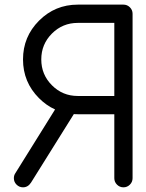

<svg xmlns="http://www.w3.org/2000/svg" viewBox="-20 -801 626 821"><path d="M468.8 -703.1V-390.6H312.6Q247.7 -390.6 202.1 -436.3Q156.5 -481.9 156.5 -546.9Q156.5 -611.8 202.1 -657.5Q247.7 -703.1 312.6 -703.1ZM507.9 -781.2H312.6Q215.5 -781.2 146.9 -712.6Q78.4 -644 78.4 -546.9Q78.4 -449.7 146.7 -381.3Q178.4 -349.6 215.5 -333L45.7 -60.5Q39.3 -51.3 39.3 -39.1Q39.3 -22.9 50.8 -11.5Q62.3 0 78.4 0Q99.4 0 112.5 -20L295.6 -313Q303.8 -312.5 312.6 -312.5H468.8V-39.1Q468.8 -22.9 480.3 -11.5Q491.7 0 507.9 0Q524 0 535.4 -11.5Q546.9 -22.9 546.9 -39.1V-742.2Q546.9 -758.3 535.4 -769.8Q524 -781.2 507.9 -781.2Z"/></svg>

Font: Comfortaa
Style: Regular
Weight: 400
Designer: Johan Aakerlund - aajohan
Foundry: Johan Aakerlund
Version: Version 2.004 2013